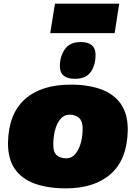

<svg xmlns="http://www.w3.org/2000/svg" viewBox="-20 -1026 745 1055"><path d="M342 9Q243 9 171 -17Q99 -43 61 -98.5Q23 -154 24 -242Q27 -401 117 -481Q207 -561 368 -561Q465 -561 536 -535Q607 -509 645 -453.5Q683 -398 682 -310Q679 -151 589.5 -71Q500 9 342 9ZM345 -156Q376 -157 396 -182.5Q416 -208 425.5 -246.5Q435 -285 434 -325Q433 -362 413.5 -379Q394 -396 361 -396Q330 -395 310 -369.5Q290 -344 281 -305Q272 -266 273 -227Q273 -189 292.5 -172.5Q312 -156 345 -156ZM392 -593Q309 -593 309 -662Q309 -716 336.5 -755.5Q364 -795 423 -795Q505 -795 505 -725Q505 -668 478.5 -630.5Q452 -593 392 -593ZM256 -844 282 -1006H635L610 -844Z"/></svg>

Font: Georama Expanded Black
Style: Italic
Weight: 900
Width: 7
Italic angle: -9°
Designer: Jean-Baptiste Levee
Foundry: Production Type
Version: Version 1.000